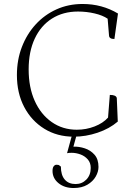

<svg xmlns="http://www.w3.org/2000/svg" viewBox="-20 -675 681 965"><path d="M351 12Q267 12 202.5 -28Q138 -68 101.5 -137.5Q65 -207 65 -298Q65 -374 90 -439Q115 -504 159.5 -552.5Q204 -601 264 -628Q324 -655 395 -655Q493 -655 573 -607L555 -479Q529 -479 528 -496L521 -581Q496 -598 455.5 -607.5Q415 -617 372 -617Q297 -617 241 -581.5Q185 -546 154.5 -480.5Q124 -415 124 -326Q124 -236 154.5 -168Q185 -100 240 -61.5Q295 -23 366 -23Q413 -23 455.5 -39.5Q498 -56 523 -84L532 -198Q564 -198 567 -182L572 -64Q530 -28 470.5 -8Q411 12 351 12ZM350 270Q304 270 274 245.5Q244 221 244 184Q244 168 250 160.5Q256 153 264 153Q275 153 278.5 156.5Q282 160 286 162Q286 205 305.5 227.5Q325 250 360 250Q392 250 414 227.5Q436 205 436 169Q436 143 421 126Q406 109 384 101Q362 93 340 93Q325 93 317 95L343 0H366L349 62Q377 61 406 70.5Q435 80 455 102.5Q475 125 475 164Q475 188 461 212.5Q447 237 419 253.5Q391 270 350 270Z"/></svg>

Font: Petrona ExtraLight
Style: Regular
Weight: 200
Designer: Ringo R. Seeber
Foundry: Ringo R. Seeber
Version: Version 2.001; ttfautohint (v1.8.3)